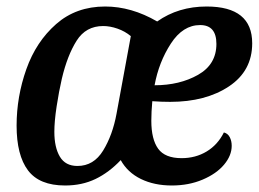

<svg xmlns="http://www.w3.org/2000/svg" viewBox="-20 -550 795 590"><path d="M31 -164Q31 -253 61 -337.5Q91 -422 152.5 -476Q214 -530 303 -530Q384 -530 463 -484Q528 -530 615 -530Q755 -530 755 -417Q755 -332 683.5 -284.5Q612 -237 503 -237Q476 -237 448 -239Q445 -206 445 -179Q445 -122 466 -93Q487 -64 538 -64Q581 -64 615 -84.5Q649 -105 668 -143Q680 -140 686 -128.5Q692 -117 692 -102Q692 -72 668.5 -44Q645 -16 602.5 2Q560 20 508 20Q454 20 413 0Q372 -20 351 -58Q315 -20 273.5 0Q232 20 180 20Q101 20 66 -26.5Q31 -73 31 -164ZM645 -415Q645 -473 595 -473Q542 -473 505 -416Q468 -359 455 -288Q532 -288 588.5 -320Q645 -352 645 -415ZM338 -200 382 -439Q364 -454 341 -462Q318 -470 297 -470Q244 -470 215.5 -425Q187 -380 170 -308Q161 -269 154 -223Q147 -177 147 -145Q147 -97 164 -68.5Q181 -40 218 -40Q268 -40 297 -87.5Q326 -135 338 -200Z"/></svg>

Font: Sansita SW
Style: Italic
Weight: 400
Italic angle: -11°
Designer: Pablo Cosgaya
Foundry: Omnibus-Type
Version: Version 1.000